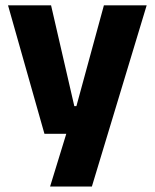

<svg xmlns="http://www.w3.org/2000/svg" viewBox="-20 -511 566 703"><path d="M332 -122.4 250.1 -87 360.4 -491.4H517L316.4 172H163.4L240.2 -78.1L312.1 -21.2H142.7L9.4 -491.4H167L252.1 -122.4Z"/></svg>

Font: Anek Bangla Medium
Style: Regular
Weight: 500
Designer: Sulekha Rajkumar (Bangla), Yesha Goshar (Latin)
Foundry: Ek Type
Version: Version 1.003